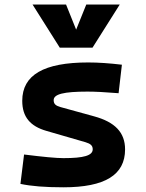

<svg xmlns="http://www.w3.org/2000/svg" viewBox="-20 -796 626 826"><path d="M252.9 9.8C431.6 9.8 518.1 -43.5 518.1 -153.3C518.1 -226.6 474.1 -271 385.3 -295.4L240.2 -335.4C219.7 -341.3 210.9 -348.6 210.9 -365.2C210.9 -391.1 254.4 -401.9 356.4 -401.9C387.2 -401.9 430.7 -399.9 490.2 -395L504.4 -517.6C451.2 -523.9 403.3 -527.3 359.4 -527.3C168.5 -527.3 75.7 -473.6 75.7 -362.3C75.7 -292.5 110.4 -252.9 179.7 -232.9L348.1 -184.1C369.6 -177.7 378.9 -169.4 378.9 -153.8C378.9 -127 341.3 -115.7 252.9 -115.7C221.2 -115.7 165.5 -121.1 83.5 -131.3L67.9 -4.9C113.8 4.9 173.8 9.8 252.9 9.8ZM237.3 -590.8H377.9L495.1 -776.4H351.1L307.6 -668.5L264.2 -776.4H120.1Z"/></svg>

Font: Cascadia Code
Style: Bold
Weight: 700
Monospace: yes
Designer: Aaron Bell
Foundry: Saja Typeworks
Version: Version 2404.023